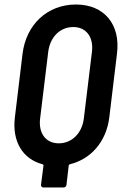

<svg xmlns="http://www.w3.org/2000/svg" viewBox="-20 -728 541 852"><path d="M317 -708C191 -708 96 -620 80 -489L46 -207C33 -100 81 -22 169 1C172 2 173 3 173 6L162 92C161 99 166 104 173 104H262C269 104 274 99 275 92L285 6C286 3 287 2 290 1C384 -22 452 -100 465 -207L499 -489C516 -620 442 -708 317 -708ZM352 -202C344 -137 299 -92 241 -92C183 -92 150 -137 158 -202L194 -498C202 -563 246 -608 305 -608C363 -608 396 -563 388 -498Z"/></svg>

Font: Barlow Semi Condensed SemiBold
Style: Italic
Weight: 600
Width: 4
Italic angle: -7°
Designer: Jeremy Tribby
Foundry: Tribby Type
Version: Version 1.422;hotconv 1.0.109;makeotfexe 2.5.65596